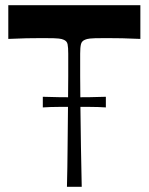

<svg xmlns="http://www.w3.org/2000/svg" viewBox="-20 -720 573 740"><path d="M238 0Q240 -76 240.5 -153.5Q241 -231 242 -301Q243 -371 243 -426.5Q243 -482 243 -513Q243 -537 240.5 -549.5Q238 -562 225 -567Q219 -570 206 -571.5Q193 -573 157 -573Q148 -573 129 -573Q110 -573 81.5 -572.5Q53 -572 12 -570V-700H521V-570Q481 -572 451.5 -572.5Q422 -573 403.5 -573Q385 -573 376 -573Q340 -573 327 -571.5Q314 -570 308 -567Q295 -562 292 -549.5Q289 -537 289 -513Q289 -482 289 -426.5Q289 -371 290 -301Q291 -231 292 -153.5Q293 -76 295 0ZM145 -306V-347Q176 -346 206 -345.5Q236 -345 266 -345Q297 -345 327.5 -345.5Q358 -346 388 -347V-306Q358 -308 327.5 -308Q297 -308 266 -308Q236 -308 205.5 -308Q175 -308 145 -306Z"/></svg>

Font: Ojuju SemiBold
Style: Regular
Weight: 600
Designer: Chisaokwu Joboson, Mirko Velimirovic
Foundry: Udi Foundry
Version: Version 1.000